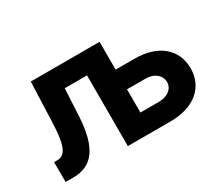

<svg xmlns="http://www.w3.org/2000/svg" viewBox="-100 -774 1152 1003"><g transform="rotate(-30 476.0 -272.5)"><path d="M49.7 0H95.2C210.9 0 271.3 -76.7 281.6 -259.9L290.5 -426.5H424.7V0H682.5C827.1 0 911.9 -75.6 912.3 -188.2C911.9 -302.9 827.1 -377.8 682.5 -377.8H569.2V-545.5H154.1L145.2 -304C139.9 -165.8 118.6 -120 67.1 -120H49ZM569.2 -258.9H682.5C733.3 -258.9 769.2 -229 769.9 -187.1C769.2 -147.4 733.3 -119 682.5 -119H569.2Z"/></g></svg>

Font: Karasuma Gothic
Style: Bold
Weight: 700
Designer: Rasmus Andersson / Ryoko Nishizuka
Foundry: Genbu
Version: Version 1.00